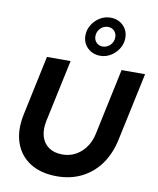

<svg xmlns="http://www.w3.org/2000/svg" viewBox="-105 -1086 965 1176"><g transform="rotate(10 377.0 -498.0)"><path d="M330.2 9.5Q229.8 9.5 162.9 -33.2Q95.9 -75.9 69.9 -152.6Q43.8 -229.3 65.4 -329.7L144 -700H291L208.8 -315Q196.8 -258.7 209.3 -216.6Q221.7 -174.4 255.5 -151.1Q289.3 -127.9 340.1 -127.9Q406.9 -127.9 456.3 -172.3Q505.7 -216.8 521.1 -290.7L608.1 -700H754.3L664 -277Q644.7 -186.9 598.5 -122.9Q552.2 -59 484 -24.8Q415.8 9.5 330.2 9.5ZM464.1 -763.5Q416.1 -763.5 384.5 -794Q353 -824.6 353 -870.6Q353 -905.9 371.8 -936.6Q390.6 -967.2 420.7 -985.9Q450.9 -1004.5 485.5 -1004.5Q534.5 -1004.5 565.6 -974Q596.6 -943.4 596.6 -897.2Q596.6 -861.7 578.2 -831.6Q559.8 -801.5 529.4 -782.5Q498.9 -763.5 464.1 -763.5ZM467.6 -821.8Q495.7 -821.8 515.5 -842.3Q535.3 -862.9 535.3 -891.1Q535.3 -914.5 520.2 -930.2Q505.1 -946 481.4 -946Q453.9 -946 434 -925.6Q414.1 -905.3 414.1 -876.7Q414.1 -853.3 429.5 -837.5Q444.9 -821.8 467.6 -821.8Z"/></g></svg>

Font: Red Hat Display VF
Style: Italic
Weight: 300
Italic angle: -12°
Designer: Pentagram, MCKL
Foundry: Pentagram, MCKL
Version: Version 1.010